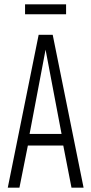

<svg xmlns="http://www.w3.org/2000/svg" viewBox="-20 -869 422 889"><path d="M16 0 159 -708H224L367 0H311L273 -195H109L70 0ZM117 -249H265L191 -639ZM96 -803V-849H286V-803Z"/></svg>

Font: Georama Condensed Light
Style: Regular
Weight: 300
Width: 3
Designer: Jean-Baptiste Levee
Foundry: Production Type
Version: Version 1.000